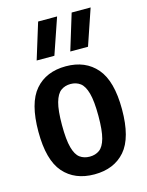

<svg xmlns="http://www.w3.org/2000/svg" viewBox="-122 -883 742 968"><g transform="rotate(-15 249.0 -399.0)"><path d="M249.5 10Q147 10 89 -56.2Q31 -122.5 31 -270.5Q31 -420.5 88.8 -487.2Q146.5 -554 249.5 -554Q351.5 -554 409.5 -486.5Q467.5 -419 467.5 -271.5Q467.5 -122.5 409.8 -56.2Q352 10 249.5 10ZM249.5 -82.5Q279 -82.5 300.2 -97.8Q321.5 -113 332.8 -153.5Q344 -194 344 -269.5Q344 -347 332.5 -388.5Q321 -430 299.8 -445.8Q278.5 -461.5 249.5 -461.5Q220 -461.5 198.8 -446Q177.5 -430.5 166 -389.5Q154.5 -348.5 154.5 -272.5Q154.5 -195.5 165.8 -154.5Q177 -113.5 198.2 -98Q219.5 -82.5 249.5 -82.5ZM291 -620 348.5 -808H447.5L383.5 -620ZM115.5 -620 173.5 -808H272.5L208 -620Z"/></g></svg>

Font: Encode Sans Condensed Condensed SemiBold
Style: Regular
Weight: 600
Width: 3
Designer: Multiple Designers
Foundry: Impallari Type
Version: Version 3.000; ttfautohint (v1.8.3) -l 8 -r 50 -G 200 -x 14 